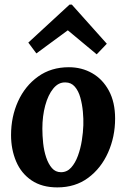

<svg xmlns="http://www.w3.org/2000/svg" viewBox="-20 -803 555 834"><path d="M279 -511Q335 -511 380.5 -485Q426 -459 453 -409Q480 -359 480 -288Q480 -209 449.5 -140.5Q419 -72 363 -30.5Q307 11 229 11Q162 11 117 -19.5Q72 -50 50 -102Q28 -154 28 -216Q28 -296 58.5 -363Q89 -430 145.5 -470.5Q202 -511 279 -511ZM264 -445Q234 -446 211.5 -418.5Q189 -391 176.5 -345Q164 -299 164 -244Q164 -214 167.5 -181Q171 -148 180.5 -119.5Q190 -91 205.5 -73Q221 -55 245 -55Q271 -55 289 -75Q307 -95 318.5 -126.5Q330 -158 335.5 -193Q341 -228 342 -259Q343 -286 340 -318Q337 -350 329 -379Q321 -408 305 -426.5Q289 -445 264 -445ZM400 -567 275 -671H274L138 -571L103 -618L282 -783H292L444 -613Z"/></svg>

Font: Lora Italic
Style: Italic
Weight: 400
Italic angle: -3°
Designer: Olga Karpushina, Alexei Vanyashin (Cyrillic)
Foundry: Cyreal
Version: Version 2.210; ttfautohint (v1.8.1.43-b0c9)